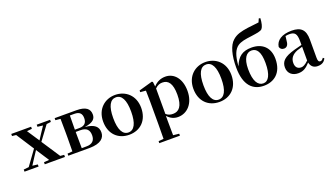

<svg xmlns="http://www.w3.org/2000/svg" viewBox="-86 -1586 4484 2574"><g transform="rotate(-20 2155.5 -299.0)"><path d="M380 -506 456 -497 391 -399 343 -325 228 -499 300 -506V-536H17V-506L74 -500L237 -248L85 -38L11 -30V0H212V-30L137 -39L206 -146L255 -220L375 -35L300 -30V0H588V-30L533 -35L360 -298L508 -498L571 -506V-536H380Z M705 0H935C1107 0 1160 -69 1160 -144C1160 -222 1113 -273 976 -286C1105 -304 1134 -352 1134 -408C1134 -487 1082 -536 945 -536H636V-507L707 -500C708 -442 709 -357 709 -301V-235C709 -179 708 -94 707 -36L636 -30V0ZM840 -500H904C978 -500 1009 -466 1009 -401C1009 -333 974 -298 901 -298H838ZM838 -266H905C994 -266 1030 -224 1030 -149C1030 -75 990 -34 908 -34H840L838 -235Z M1502 16C1660 16 1774 -90 1774 -270C1774 -449 1650 -552 1502 -552C1355 -552 1231 -448 1231 -270C1231 -92 1343 16 1502 16ZM1502 -17C1421 -17 1374 -100 1374 -268C1374 -437 1421 -518 1502 -518C1583 -518 1630 -437 1630 -268C1630 -100 1583 -17 1502 -17Z M2198 16C2330 16 2435 -93 2435 -271C2435 -449 2341 -552 2219 -552C2155 -552 2095 -528 2048 -474L2040 -541L2027 -550L1833 -495V-471L1912 -464C1914 -415 1915 -375 1915 -309V14L1913 224L1840 231V259H2134V231L2050 222L2048 13V-55C2092 -5 2143 16 2198 16ZM2050 -445C2089 -483 2121 -491 2156 -491C2239 -491 2290 -429 2290 -270C2290 -104 2231 -47 2150 -47C2111 -47 2081 -55 2050 -82Z M2789 16C2947 16 3061 -90 3061 -270C3061 -449 2937 -552 2789 -552C2642 -552 2518 -448 2518 -270C2518 -92 2630 16 2789 16ZM2789 -17C2708 -17 2661 -100 2661 -268C2661 -437 2708 -518 2789 -518C2870 -518 2917 -437 2917 -268C2917 -100 2870 -17 2789 -17Z M3426 -17C3351 -17 3298 -91 3298 -266C3298 -420 3354 -486 3424 -486C3498 -486 3546 -426 3546 -264C3546 -98 3500 -17 3426 -17ZM3424 16C3566 16 3690 -69 3690 -272C3690 -434 3590 -523 3438 -523C3310 -523 3237 -471 3190 -345C3199 -499 3235 -575 3290 -614C3338 -646 3393 -655 3496 -668C3569 -679 3624 -684 3649 -709C3670 -734 3682 -784 3686 -852L3665 -857L3643 -807C3595 -799 3532 -796 3481 -788C3384 -773 3317 -758 3260 -706C3190 -646 3155 -512 3155 -342C3155 -85 3268 16 3424 16Z M4192 15C4248 15 4284 -5 4308 -53L4291 -67C4273 -41 4261 -34 4246 -34C4224 -34 4212 -48 4212 -95V-356C4212 -494 4154 -552 4021 -552C3880 -552 3798 -496 3785 -406C3793 -376 3815 -360 3846 -360C3880 -360 3908 -382 3912 -439L3921 -512C3941 -516 3958 -518 3976 -518C4053 -518 4081 -488 4081 -381V-327L3971 -298C3819 -255 3769 -204 3769 -118C3769 -34 3829 16 3913 16C3989 16 4030 -16 4084 -74C4097 -18 4131 15 4192 15ZM4081 -104C4032 -57 4003 -45 3976 -45C3927 -45 3895 -75 3895 -136C3895 -203 3932 -248 4003 -277C4023 -284 4051 -293 4081 -301Z"/></g></svg>

Font: Source Han Serif CN
Style: Bold
Weight: 700
Designer: Ryoko NISHIZUKA 西塚涼子 (kana & ideographs); Frank Grießhammer (Latin, Greek & Cyrillic); Wenlong ZHANG 张文龙 (bopomofo); San
Foundry: Adobe
Version: Version 2.003;hotconv 1.1.1;makeotfexe 2.6.0